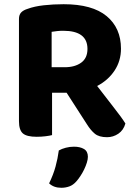

<svg xmlns="http://www.w3.org/2000/svg" viewBox="-20 -642 645 911"><path d="M554 -411Q554 -353 523.5 -307Q493 -261 441 -234Q482 -180 519.5 -132.5Q557 -85 575 -56Q566 -24 541.5 -7.5Q517 9 488 9Q450 9 430 -7.5Q410 -24 392 -53L296 -202H227V-1Q216 2 196 4.5Q176 7 154 7Q107 7 88.5 -9Q70 -25 70 -67V-552Q70 -572 80.5 -583Q91 -594 111 -600Q143 -612 188 -617Q233 -622 282 -622Q418 -622 486 -565.5Q554 -509 554 -411ZM287 -323Q335 -323 365 -344.5Q395 -366 395 -410Q395 -496 280 -496Q264 -496 251 -494.5Q238 -493 225 -491V-323ZM342 219Q327 236 309 242.5Q291 249 271 249Q235 249 213 228Q233 187 243.5 148.5Q254 110 259 72Q273 64 292 59Q311 54 331 54Q360 54 378.5 65Q397 76 397 102Q397 114 392 130Q387 146 379 162.5Q371 179 361 194Q351 209 342 219Z"/></svg>

Font: Baloo Bhai 2
Style: Bold
Weight: 700
Designer: Supriya Tembe, Noopur Datye and Ek Type
Foundry: Ek Type
Version: Version 1.640;PS 1.000;hotconv 16.6.51;makeotf.lib2.5.65220;